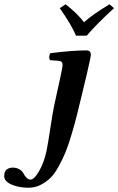

<svg xmlns="http://www.w3.org/2000/svg" viewBox="-88 -672 554 899"><path d="M195.8 -315.9Q204.6 -356.9 205.1 -367.2Q205.1 -386.2 187 -387.2L147 -390.1Q142.1 -397 142.6 -407Q143.1 -417 147.9 -422.9Q250 -436 316.9 -436Q337.4 -436 337.4 -415Q337.4 -405.8 317.4 -320.3L296.9 -234.9Q281.7 -171.9 272.5 -134.5Q263.2 -97.2 247.6 -44.2Q231.9 8.8 219 40.3Q206.1 71.8 186.5 107.4Q167 143.1 147 162.1Q127 181.2 101.1 194.1Q75.2 207 44.9 207Q0.5 207 -33.9 192.1Q-68.4 177.2 -68.4 152.8Q-68.4 130.4 -56.4 121.6Q-44.4 112.8 -28.8 112.8Q-9.8 112.8 3.7 121.3Q17.1 129.9 22.5 140.9Q27.8 151.9 36.4 160.4Q44.9 168.9 55.2 168.9Q72.3 168.9 95.2 128.9Q118.2 88.9 129.9 34.2Q136.7 1 147.5 -70.6Q158.2 -142.1 166 -179.2ZM317.9 -504.9H268.1Q246.1 -556.6 191.9 -633.8L219.2 -651.9Q275.4 -607.9 305.2 -567.9Q348.1 -606 424.8 -651.9L445.8 -633.8Q360.8 -555.7 317.9 -504.9Z"/></svg>

Font: Linux Libertine
Style: Semibold Italic
Weight: 600
Italic angle: -11.5°
Designer: Philipp H. Poll
Foundry: Philipp H. Poll
Version: Version 5.1.2 ; ttfautohint (v0.9)